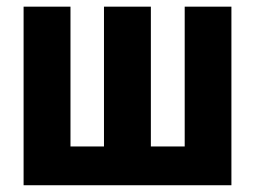

<svg xmlns="http://www.w3.org/2000/svg" viewBox="-20 -548 763 568"><path d="M188.5 -528.3V-114.7H287.6V-528.3H426.3V-114.7H526.4V-528.3H664.6V0H49.8V-528.3Z"/></svg>

Font: RobotoCondensed-Bold
Style: Bold
Weight: 700
Designer: Google
Version: Version 2.001240; 2014